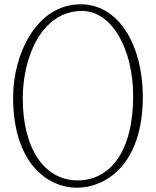

<svg xmlns="http://www.w3.org/2000/svg" viewBox="-20 -858 727 894"><path d="M86 -400C86 -592 174 -807 362 -807C500 -807 600 -631 600 -410C600 -150 490 -18 342 -18C187 -18 86 -165 86 -400ZM41 -404C41 -110 191 16 340 16C463 16 645 -82 645 -408C645 -639 538 -838 356 -838C151 -838 41 -608 41 -404Z"/></svg>

Font: Life Savers
Style: Regular
Weight: 400
Designer: Pablo Impallari, Rodrigo Fuenzalida, Brenda Gallo
Foundry: Pablo Impallari, Rodrigo Fuenzalida, Brenda Gallo
Version: Version 3.000